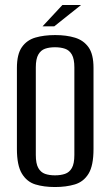

<svg xmlns="http://www.w3.org/2000/svg" viewBox="-20 -740 444 772"><path d="M201 12Q156 12 122 1.5Q88 -9 68 -42Q48 -75 48 -141V-467Q48 -522 68 -550.5Q88 -579 122.5 -589Q157 -599 202 -599Q247 -599 281.5 -588.5Q316 -578 336 -550Q356 -522 356 -467V-141Q356 -74 336 -41.5Q316 -9 281 1.5Q246 12 201 12ZM201 -35Q224 -35 241.5 -41Q259 -47 269 -64.5Q279 -82 279 -117V-469Q279 -503 269 -520.5Q259 -538 241.5 -544Q224 -550 201 -550Q178 -550 161 -544Q144 -538 134 -520.5Q124 -503 124 -469V-117Q124 -82 134 -64.5Q144 -47 161 -41Q178 -35 201 -35ZM151 -634 231 -720H306L198 -634Z"/></svg>

Font: Alumni Sans Medium
Style: Regular
Weight: 500
Designer: Robert E. Leuschke
Foundry: Robert E. Leuschke
Version: Version 1.018